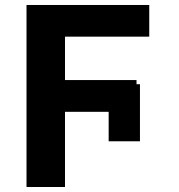

<svg xmlns="http://www.w3.org/2000/svg" viewBox="-20 -747 714 767"><path d="M414.1 -410.6H539.1V-182.6H414.1ZM85.9 -727.1H239.7V0H85.9ZM193.8 -427.2H525.4V-300.3H193.8ZM199.2 -727.1H576.2V-600.6H199.2Z"/></svg>

Font: My Font
Style: Bold
Weight: 500
Designer: Rasmus Andersson
Foundry: rsms
Version: Version 0.001